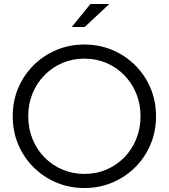

<svg xmlns="http://www.w3.org/2000/svg" viewBox="-20 -935 849 966"><path d="M404.5 11Q329.4 11 263.9 -16.5Q198.5 -44 148.7 -93.5Q99 -143 71.5 -208.5Q44 -274 44 -350Q44 -426 71.5 -491.5Q99 -557 148.7 -606.5Q198.5 -656 263.9 -683.5Q329.4 -711 404.5 -711Q479.6 -711 545.1 -683.5Q610.5 -656 660.3 -606.5Q710 -557 737.5 -491.5Q765 -426 765 -350Q765 -274 737.5 -208.5Q710 -143 660.3 -93.5Q610.5 -44 545.1 -16.5Q479.6 11 404.5 11ZM405 -60Q465 -60 516 -82Q567 -104 605.5 -143.3Q643.9 -182.6 665.5 -235.7Q687 -288.7 687 -350Q687 -412 665.5 -464.5Q644 -517 605.5 -556.5Q567 -596 516 -618Q465 -640 405 -640Q345 -640 293.5 -618Q242 -596 203.5 -556.5Q165 -517 143.5 -464.5Q122 -412 122 -350.5Q122 -289 143.5 -235.9Q165.1 -182.8 203.5 -143.4Q242 -104 293.7 -82Q345.5 -60 405 -60ZM341 -799 435 -915H530L406 -799Z"/></svg>

Font: Red Hat Display VF
Style: Regular
Weight: 300
Designer: Pentagram, MCKL
Foundry: Pentagram, MCKL
Version: Version 1.023